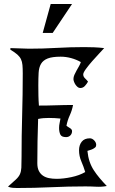

<svg xmlns="http://www.w3.org/2000/svg" viewBox="-20 -940 575 962"><path d="M32 -699Q55 -699 78.5 -697.5Q102 -696 125 -696Q194 -696 263.5 -700Q333 -704 402 -704Q427 -704 452 -703Q477 -702 502 -699Q495 -691 477.5 -672.5Q460 -654 442 -633.5Q424 -613 410.5 -594.5Q397 -576 397 -567Q397 -556 406 -547.5Q415 -539 421 -531Q415 -520 405.5 -509.5Q396 -499 382 -499Q375 -499 369 -504Q363 -509 358.5 -515.5Q354 -522 351 -530Q348 -538 348 -544Q348 -554 352.5 -564.5Q357 -575 363.5 -586.5Q370 -598 376 -608.5Q382 -619 385 -629Q362 -642 336 -649Q310 -656 284 -656Q242 -656 219 -647Q196 -638 185.5 -620Q175 -602 173.5 -575Q172 -548 172 -512Q172 -486 172.5 -461Q173 -436 175 -411Q218 -411 260.5 -412.5Q303 -414 346 -414Q341 -387 329.5 -362Q318 -337 313 -310Q319 -305 330 -298.5Q341 -292 341 -283Q341 -270 332.5 -261.5Q324 -253 311 -253Q288 -253 282 -266.5Q276 -280 276 -299Q276 -311 278.5 -322.5Q281 -334 283 -346Q254 -349 225 -349Q211 -349 198 -348Q185 -347 171 -344Q169 -288 168 -233Q167 -178 167 -122Q167 -99 174.5 -84Q182 -69 195 -60Q208 -51 225.5 -47.5Q243 -44 264 -44Q297 -44 337.5 -52.5Q378 -61 407 -78Q399 -105 387.5 -131.5Q376 -158 376 -187Q376 -213 389.5 -230Q403 -247 430 -247Q442 -247 452 -236.5Q462 -226 462 -214Q462 -206 457 -201.5Q452 -197 445 -193.5Q438 -190 430.5 -188Q423 -186 418 -184Q421 -154 429 -130.5Q437 -107 450 -87Q463 -67 479 -48Q495 -29 515 -8Q489 -3 462 -4.5Q435 -6 408 -6Q322 -6 237 -2Q152 2 65 2Q54 2 42.5 1Q31 0 20 -5Q46 -28 60 -41Q74 -54 80 -67.5Q86 -81 87 -100Q88 -119 88 -154Q88 -259 91 -363Q94 -467 94 -572Q94 -597 92.5 -614Q91 -631 85 -643.5Q79 -656 66.5 -667Q54 -678 32 -691ZM234 -920H341L244 -775H194L234 -920Z"/></svg>

Font: Germanica
Style: Regular
Weight: 400
Designer: Peter Wiegel
Foundry: Peter Wiegel